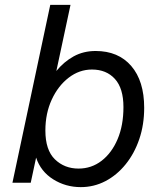

<svg xmlns="http://www.w3.org/2000/svg" viewBox="-20 -749 658 787"><path d="M571 -307Q571 -238 551 -179Q531 -120 495 -75.5Q459 -31 412 -6.5Q365 18 311 18Q249 18 198 -14Q147 -46 128 -103L106 0H31L186 -729H269L211 -458Q242 -496 282 -518Q322 -540 372 -540Q465 -540 518 -478.5Q571 -417 571 -307ZM357 -464Q305 -464 261.5 -430.5Q218 -397 192 -340.5Q166 -284 166 -214Q166 -134 205 -96Q244 -58 302 -58Q355 -58 396.5 -90Q438 -122 462 -178.5Q486 -235 486 -310Q486 -387 451 -425.5Q416 -464 357 -464Z"/></svg>

Font: Fragment Mono
Style: Italic
Weight: 400
Italic angle: -12°
Designer: Wei Huang based on Nimbus Sans by URW Studio, based on Helvetica by Max Miedinger.
Foundry: Wei Huang
Version: Version 1.011; ttfautohint (v1.8.4.7-5d5b)